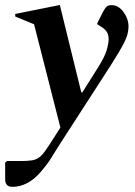

<svg xmlns="http://www.w3.org/2000/svg" viewBox="-45 -484 525 744"><path d="M3 240Q-25 240 -25 211V146L-18 140H35Q62 140 78 137.5Q94 135 106 126.5Q118 118 131 99.5Q144 81 165 48L189 10L87 -390L14 -420V-430L184 -464H187L270 -126H274L334 -221Q361 -264 368.5 -290Q376 -316 376 -332Q376 -350 368 -361.5Q360 -373 346 -381L332 -390V-394L354 -438Q363 -454 369 -459Q375 -464 388 -464Q414 -464 433.5 -437.5Q453 -411 453 -381Q453 -352 436.5 -319.5Q420 -287 383 -229L184 79Q169 102 160 117.5Q151 133 140.5 147.5Q130 162 112 183Q87 212 59.5 226Q32 240 3 240Z"/></svg>

Font: Spectral SemiBold
Style: Italic
Weight: 600
Italic angle: -10°
Designer: Jean-Baptiste Levee
Foundry: Production Type
Version: Version 2.001